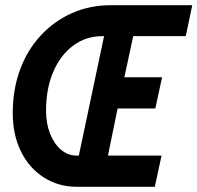

<svg xmlns="http://www.w3.org/2000/svg" viewBox="-20 -718 759 738"><path d="M432 -301 395 -120H601L575 0H276Q204 0 147.5 -36.5Q91 -73 60 -137Q29 -201 29 -283Q29 -374 57 -450Q85 -526 136.5 -581.5Q188 -637 256.5 -667.5Q325 -698 406 -698H719L694 -579H492L458 -421H603L577 -301ZM275 -120H283L380 -579H373Q310 -579 261 -542.5Q212 -506 184.5 -441.5Q157 -377 157 -293Q157 -243 172.5 -204Q188 -165 214.5 -142.5Q241 -120 275 -120Z"/></svg>

Font: Azeret Mono Thin SemiBold
Style: Italic
Weight: 600
Italic angle: -12°
Version: Version 1.002